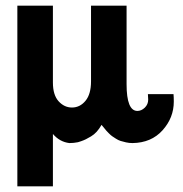

<svg xmlns="http://www.w3.org/2000/svg" viewBox="-20 -493 643 675"><path d="M41 162V-473H166V-207V-203Q166 -159 186 -137Q206 -115 233 -115Q261 -115 280.5 -138.5Q300 -162 300 -207V-473H425V-197Q425 -103 463 -103Q477 -103 489 -114.5Q501 -126 501 -143L500 -162H590Q591 -151 591 -136Q591 -79 551.5 -35Q512 9 446 10Q434 10 423 7.5Q412 5 404 2.5Q396 0 387.5 -5.5Q379 -11 374.5 -14Q370 -17 362.5 -24.5Q355 -32 353 -34.5Q351 -37 344.5 -45Q338 -53 337 -54Q329 -40 320 -30Q311 -20 300 -13.5Q289 -7 282 -3.5Q275 0 265 3.5Q255 7 254 7Q239 10 224 10Q190 6 166 -22V162Z"/></svg>

Font: Coval
Style: Bold
Weight: 700
Foundry: Context Ltd
Version: Version 001.000